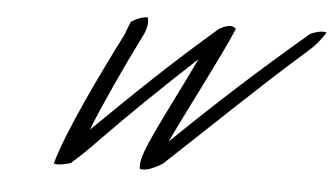

<svg xmlns="http://www.w3.org/2000/svg" viewBox="-47 -699 1380 798"><g transform="rotate(5 642.5 -300.5)"><path d="M470 -594 448 -537C364 -372 238 -111 203 20C219 27 257 17 273 12C305 -16 341 -50 380 -91C505 -220 636 -345 764 -464C709 -346 631 -199 587 -97C570 -57 555 -15 561 11C587 19 628 -2 655 -19C829 -181 1043 -388 1209 -533C1248 -566 1270 -597 1285 -621C1266 -627 1239 -619 1218 -610C1023 -444 853 -290 670 -112C740 -260 856 -480 908 -603C895 -616 878 -619 839 -598C655 -439 534 -323 340 -133C377 -229 462 -414 523 -535C541 -568 546 -600 539 -619C517 -619 490 -608 470 -594Z"/></g></svg>

Font: Snowfall
Style: SuperObl
Weight: 400
Designer: Jasper
Foundry: Cannot Into Space Fonts
Version: Version 0.9